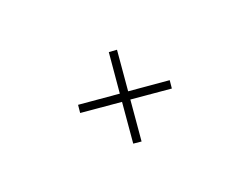

<svg xmlns="http://www.w3.org/2000/svg" viewBox="-39 -664 927 716"><g transform="rotate(30 425.0 -305.5)"><path d="M291.5 -191 405.5 -305 292.5 -418.5 314.5 -441.5 428 -328 541.5 -441.5 564 -418.5 450.5 -305.5 565 -191 542 -168.5 428 -282.5 313.5 -168.5Z"/></g></svg>

Font: League Mono Wide Thin
Style: Regular
Weight: 100
Width: 8
Designer: Tyler Finck
Foundry: The League of Moveable Type / Tyler Finck
Version: Version 2.210